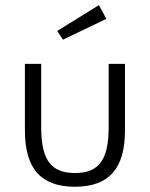

<svg xmlns="http://www.w3.org/2000/svg" viewBox="-20 -715 585 750"><path d="M272.7 14.5Q322.7 14.5 359.3 1.1Q395.9 -12.3 420.2 -39.5Q444.5 -66.8 456.4 -108.4Q468.2 -150 468.2 -205.9V-465.5H404.5V-217.3Q404.5 -170 397 -136.1Q389.5 -102.3 373.6 -80.7Q357.7 -59.1 332.7 -49.1Q307.7 -39.1 272.7 -39.1Q237.7 -39.1 212.7 -49.1Q187.7 -59.1 171.8 -80.7Q155.9 -102.3 148.4 -136.1Q140.9 -170 140.9 -217.3V-465.5H77.3V-205.9Q77.3 -150 89.1 -108.4Q100.9 -66.8 125.2 -39.5Q149.5 -12.3 186.4 1.1Q223.2 14.5 272.7 14.5ZM203.6 -594.1 225.9 -560 395.5 -641.4 366.4 -695Z"/></svg>

Font: Spartan MB
Style: Regular
Weight: 212
Designer: Matt Bailey, Mirko Velimirovic
Foundry: Matt Bailey
Version: Version 1.005